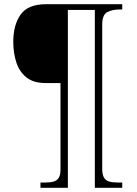

<svg xmlns="http://www.w3.org/2000/svg" viewBox="-20 -780 648 911"><path d="M172 111V86H197Q219 86 234.5 81.5Q250 77 258.5 64Q267 51 267 26V-386H196Q138 -386 104.5 -413.5Q71 -441 57 -485.5Q43 -530 43 -582Q43 -662 78 -711Q113 -760 198 -760H560V-735H547Q513 -735 489 -722.5Q465 -710 465 -663V21Q465 48 473 62Q481 76 497 81Q513 86 539 86H560V111H430V-733H302V111Z"/></svg>

Font: Noto Serif Kannada ExtraLight
Style: Regular
Weight: 250
Version: Version 2.003